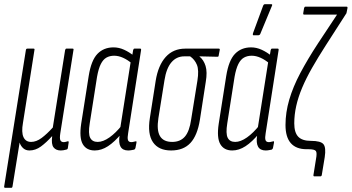

<svg xmlns="http://www.w3.org/2000/svg" viewBox="-26 -715 1685 920"><path d="M-1 185Q-7 185 -6 178L98 -475Q99 -482 105 -482H135Q141 -482 139 -475L84 -126Q76 -81 86.5 -58Q97 -35 123 -35Q148 -35 173.5 -54Q199 -73 227 -104L286 -475Q288 -482 292 -482H322Q328 -482 326 -475L263 -77Q259 -51 263.5 -42.5Q268 -34 279 -34Q285 -34 289.5 -35.5Q294 -37 299 -38Q304 -39 303 -32L299 -5Q298 1 291 2Q284 4 277.5 5Q271 6 265 6Q242 6 230.5 -9Q219 -24 224 -62H223Q196 -32 170 -13Q144 6 115 6Q97 6 85 -5Q73 -16 68 -32L34 178Q33 185 28 185Z M428 6Q388 6 370.5 -24.5Q353 -55 363 -122L399 -351Q411 -426 441 -457Q471 -488 518 -488Q544 -488 569 -476.5Q594 -465 616 -447L607 -410Q586 -428 564 -438Q542 -448 521 -448Q500 -448 484 -439Q468 -430 457 -408Q446 -386 439 -347L404 -124Q396 -75 406 -55Q416 -35 442 -35Q468 -35 498.5 -56.5Q529 -78 559 -116L557 -76Q523 -35 491.5 -14.5Q460 6 428 6ZM588 6Q536 6 547 -66L551 -89L549 -94L601 -424L606 -439L612 -475Q614 -482 618 -482H646Q651 -482 650 -475L588 -77Q584 -55 587 -44.5Q590 -34 603 -34Q609 -34 614 -35.5Q619 -37 625 -38Q629 -39 628 -32L623 -6Q622 -1 617 2Q611 3 603.5 4.5Q596 6 588 6Z M794 6Q734 6 707 -33.5Q680 -73 692 -149L720 -328Q732 -402 768 -442Q804 -482 862 -482H1022Q1028 -482 1027 -476L1022 -450Q1022 -443 1016 -443L930 -445V-444Q950 -428 959 -399Q968 -370 960 -323L932 -142Q920 -66 886.5 -30Q853 6 794 6ZM799 -35Q838 -35 860 -60.5Q882 -86 890 -143L920 -329Q928 -379 917.5 -404.5Q907 -430 885 -445H857Q820 -445 795.5 -416.5Q771 -388 762 -330L733 -149Q724 -91 740.5 -63Q757 -35 799 -35Z M1087 6Q1047 6 1029.5 -24.5Q1012 -55 1022 -122L1058 -351Q1070 -426 1100 -457Q1130 -488 1177 -488Q1203 -488 1228 -476.5Q1253 -465 1275 -447L1266 -410Q1245 -428 1223 -438Q1201 -448 1180 -448Q1159 -448 1143 -439Q1127 -430 1116 -408Q1105 -386 1098 -347L1063 -124Q1055 -75 1065 -55Q1075 -35 1101 -35Q1127 -35 1157.5 -56.5Q1188 -78 1218 -116L1216 -76Q1182 -35 1150.5 -14.5Q1119 6 1087 6ZM1247 6Q1195 6 1206 -66L1210 -89L1208 -94L1260 -424L1265 -439L1271 -475Q1273 -482 1277 -482H1305Q1310 -482 1309 -475L1247 -77Q1243 -55 1246 -44.5Q1249 -34 1262 -34Q1268 -34 1273 -35.5Q1278 -37 1284 -38Q1288 -39 1287 -32L1282 -6Q1281 -1 1276 2Q1270 3 1262.5 4.5Q1255 6 1247 6ZM1189 -546Q1186 -546 1185.5 -548Q1185 -550 1186 -555L1235 -688Q1237 -692 1239 -693.5Q1241 -695 1245 -695H1273Q1277 -695 1278 -693Q1279 -691 1277 -687L1221 -552Q1218 -546 1211 -546Z M1480 130Q1475 130 1476 123L1488 48Q1494 17 1487.5 8.5Q1481 0 1452 0H1443Q1393 0 1367.5 -29Q1342 -58 1342 -116Q1342 -176 1360 -237.5Q1378 -299 1413 -365Q1448 -431 1497 -506L1589 -645H1431Q1426 -645 1427 -652L1431 -676Q1433 -683 1437 -683H1635Q1640 -683 1639 -676L1635 -656Q1634 -652 1633.5 -650.5Q1633 -649 1631 -647L1534 -496Q1498 -440 1469.5 -390Q1441 -340 1422 -295Q1403 -250 1393.5 -207.5Q1384 -165 1384 -124Q1384 -80 1403 -60Q1422 -40 1464 -40Q1511 -40 1524 -24Q1537 -8 1530 38L1516 123Q1515 130 1509 130Z"/></svg>

Font: Sofia Sans Extra Condensed Light
Style: Italic
Weight: 300
Italic angle: -9°
Version: Version 4.100